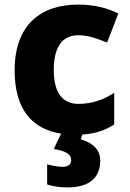

<svg xmlns="http://www.w3.org/2000/svg" viewBox="-20 -645 566 839"><path d="M418 56C418 1 373 -25 333 -36L340 -57C399 -61 440 -76 479 -101V-239C432 -209 381 -191 323 -191C256 -191 215 -236 215 -339C215 -441 253 -491 322 -491C363 -491 401 -478 448 -459L497 -586C451 -609 394 -625 322 -625C160 -625 44 -538 44 -338C44 -168 119 -81 247 -61L215 6C271 15 291 31 291 55C291 75 276 84 254 84C233 84 207 79 186 73V161C208 168 238 174 274 174C373 174 418 130 418 56Z"/></svg>

Font: Noto Sans Malayalam UI ExtraBold
Style: Regular
Weight: 800
Designer: Jelle Bosma - Monotype Design Team
Foundry: Monotype Imaging Inc.
Version: Version 2.104